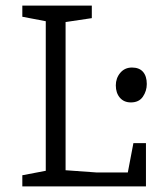

<svg xmlns="http://www.w3.org/2000/svg" viewBox="-20 -668 566 688"><path d="M60 0V-40L144 -56V-592L60 -608V-648H309V-603L215 -589V-58L326 -50H438L458 -155H503V0ZM449 -301Q424 -301 409.5 -318Q395 -335 395 -362Q395 -388 411 -407Q427 -426 453 -426Q479 -426 492.5 -410.5Q506 -395 506 -367Q506 -342 492 -321.5Q478 -301 449 -301Z"/></svg>

Font: Faustina Light
Style: Regular
Weight: 300
Designer: Alfonso Garcia
Foundry: http://www.omnibus-type.com
Version: Version 1.200